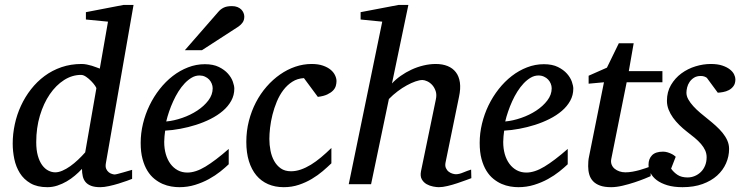

<svg xmlns="http://www.w3.org/2000/svg" viewBox="-20 -757 3063 789"><path d="M415 -85.9Q412.6 -71.8 416.5 -63Q420.4 -54.2 427 -49.1Q433.6 -43.9 440.7 -42Q447.8 -40 451.2 -40Q454.6 -40 465.1 -42.7Q475.6 -45.4 487.3 -48.8Q499 -52.2 509.3 -55.2L522.9 -59.1V-22Q517.1 -19.5 501.5 -13.9Q485.8 -8.3 466.8 -2.4Q447.8 3.4 427.5 7.8Q407.2 12.2 392.1 12.2Q369.1 12.2 354.5 6.6Q339.8 1 331.5 -9Q323.2 -19 320.1 -32.7Q316.9 -46.4 316.9 -63Q303.7 -48.8 287.8 -35.4Q272 -22 253.9 -11.5Q235.8 -1 215.8 5.6Q195.8 12.2 174.8 12.2Q132.8 12.2 105.2 -3.9Q77.6 -20 61.5 -45.9Q45.4 -71.8 38.8 -103.5Q32.2 -135.3 32.2 -167Q32.2 -206.5 40.8 -246.3Q49.3 -286.1 66.2 -322.5Q83 -358.9 107.4 -390.1Q131.8 -421.4 163.1 -444.6Q194.3 -467.8 232.7 -481Q271 -494.1 314.9 -494.1Q326.2 -494.1 336.9 -491.9Q347.7 -489.7 357.4 -486.8Q367.2 -483.9 375.5 -480.5Q383.8 -477.1 390.1 -475.1L423.8 -668L333 -676.8V-707L487.8 -736.8H528.8ZM376 -394Q376.5 -396 370.4 -405Q364.3 -414.1 354.7 -423.8Q345.2 -433.6 334 -441.4Q322.8 -449.2 313 -449.2Q276.4 -449.2 243.2 -428Q210 -406.7 184.6 -369.6Q159.2 -332.5 144 -282Q128.9 -231.4 128.9 -172.9Q128.9 -140.6 135.5 -117.2Q142.1 -93.8 153.1 -78.6Q164.1 -63.5 178.2 -56.2Q192.4 -48.8 207 -48.8Q220.7 -48.8 236.6 -55.7Q252.4 -62.5 268.6 -74Q284.7 -85.4 300.5 -100.3Q316.4 -115.2 330.1 -130.9Z M854 -394Q854 -403.8 850.1 -413.3Q846.2 -422.9 839.4 -430.2Q832.5 -437.5 822.3 -442.1Q812 -446.8 799.8 -446.8Q783.2 -446.8 768.1 -438Q752.9 -429.2 739 -414.6Q725.1 -399.9 713.1 -380.9Q701.2 -361.8 691.7 -340.8Q682.1 -319.8 674.8 -298.3Q667.5 -276.9 663.1 -257.8Q694.8 -260.7 728.8 -272.5Q762.7 -284.2 790.5 -302.5Q818.4 -320.8 836.2 -344.2Q854 -367.7 854 -394ZM942.9 -393.1Q942.9 -365.7 930.2 -342.8Q917.5 -319.8 895.8 -301.3Q874 -282.7 845.5 -268.3Q816.9 -253.9 785.4 -243.9Q753.9 -233.9 721.2 -227.8Q688.5 -221.7 658.7 -220.2Q657.2 -210.4 656 -196.8Q654.8 -183.1 654.8 -173.8Q654.8 -146.5 661.4 -123.5Q668 -100.6 680.4 -83.7Q692.9 -66.9 710.4 -57.4Q728 -47.9 750 -47.9Q783.7 -47.9 824.2 -72.3Q864.7 -96.7 919.9 -145V-82Q905.8 -68.4 885.3 -52Q864.7 -35.6 838.6 -21.2Q812.5 -6.8 781.7 2.7Q751 12.2 716.8 12.2Q701.7 12.2 683.8 9.3Q666 6.3 648.4 -1.2Q630.9 -8.8 614.5 -22Q598.1 -35.2 585.7 -55.4Q573.2 -75.7 565.7 -103.8Q558.1 -131.8 558.1 -169.9Q558.1 -209.5 567.6 -248.8Q577.1 -288.1 594.5 -324Q611.8 -359.9 636.2 -390.9Q660.6 -421.9 689.9 -444.6Q719.2 -467.3 752.7 -480.2Q786.1 -493.2 821.8 -493.2Q856.4 -493.2 879.6 -481.7Q902.8 -470.2 917 -454.1Q931.2 -438 937 -420.9Q942.9 -403.8 942.9 -393.1ZM983.9 -689Q983.9 -674.8 977.5 -665.3Q971.2 -655.8 960 -647.9L810.1 -550.8H739.7L876 -707Q880.9 -712.9 886.2 -717.3Q891.6 -721.7 898.2 -725.1Q904.8 -728.5 913.3 -730.2Q921.9 -731.9 933.1 -731.9Q946.3 -731.9 955.8 -728Q965.3 -724.1 971.4 -718Q977.5 -711.9 980.7 -704.1Q983.9 -696.3 983.9 -689Z M1362.8 -423.8Q1362.8 -414.1 1359.9 -403.8Q1356.9 -393.6 1348.4 -384.8Q1339.8 -376 1325 -368.9Q1310.1 -361.8 1286.1 -358.9L1229 -436Q1202.1 -434.6 1181.2 -421.1Q1160.2 -407.7 1144.3 -386.7Q1128.4 -365.7 1117.4 -339.1Q1106.4 -312.5 1099.6 -285.2Q1092.8 -257.8 1089.8 -231.9Q1086.9 -206.1 1086.9 -186Q1086.9 -161.6 1091.6 -137.9Q1096.2 -114.3 1106.7 -95.5Q1117.2 -76.7 1134 -64.9Q1150.9 -53.2 1175.8 -53.2Q1195.8 -53.2 1216.3 -60.3Q1236.8 -67.4 1257.6 -80.1Q1278.3 -92.8 1299.3 -110.4Q1320.3 -127.9 1341.8 -148.9V-85.9Q1326.2 -70.8 1306.2 -53.7Q1286.1 -36.6 1261.7 -22Q1237.3 -7.3 1208.3 2.4Q1179.2 12.2 1146 12.2Q1110.4 12.2 1081.8 -0.2Q1053.2 -12.7 1033.4 -36.4Q1013.7 -60.1 1002.9 -94.7Q992.2 -129.4 992.2 -173.8Q992.2 -218.8 1002.7 -259.8Q1013.2 -300.8 1031.7 -336.4Q1050.3 -372.1 1075.7 -401.1Q1101.1 -430.2 1130.9 -450.9Q1160.6 -471.7 1193.6 -482.9Q1226.6 -494.1 1260.7 -494.1Q1287.6 -494.1 1307.1 -487.3Q1326.7 -480.5 1338.9 -470.2Q1351.1 -460 1356.9 -447.5Q1362.8 -435.1 1362.8 -423.8Z M1917 -24.9Q1910.6 -22.5 1894.8 -16.6Q1878.9 -10.7 1859.4 -4.2Q1839.8 2.4 1819.3 7.3Q1798.8 12.2 1783.2 12.2Q1773.9 12.2 1759.8 9.5Q1745.6 6.8 1733.2 -0.2Q1720.7 -7.3 1713.4 -20Q1706.1 -32.7 1710 -53.2L1771 -348.1Q1775.4 -367.7 1770.3 -382.8Q1765.1 -397.9 1755.9 -408Q1746.6 -418 1735.4 -423.1Q1724.1 -428.2 1715.8 -428.2Q1704.1 -428.2 1687.3 -422.4Q1670.4 -416.5 1651.6 -406.2Q1632.8 -396 1613.8 -381.6Q1594.7 -367.2 1578.1 -350.1L1504.9 0H1413.1L1550.8 -668L1461.9 -676.8V-707L1618.2 -736.8H1658.2L1590.8 -414.1Q1606 -430.7 1626.7 -445.3Q1647.5 -460 1671.1 -470.9Q1694.8 -481.9 1720.5 -488Q1746.1 -494.1 1771 -494.1Q1798.3 -494.1 1819.3 -485.6Q1840.3 -477.1 1853.3 -460.2Q1866.2 -443.4 1869.9 -418Q1873.5 -392.6 1866.2 -358.9L1811 -89.8Q1808.1 -75.7 1812.5 -66.2Q1816.9 -56.6 1824.5 -51Q1832 -45.4 1840.3 -43.2Q1848.6 -41 1853 -41Q1866.7 -41 1882.8 -47.9Q1898.9 -54.7 1916 -60.1Z M2247.1 -394Q2247.1 -403.8 2243.2 -413.3Q2239.3 -422.9 2232.4 -430.2Q2225.6 -437.5 2215.3 -442.1Q2205.1 -446.8 2192.9 -446.8Q2176.3 -446.8 2161.1 -438Q2146 -429.2 2132.1 -414.6Q2118.2 -399.9 2106.2 -380.9Q2094.2 -361.8 2084.7 -340.8Q2075.2 -319.8 2067.9 -298.3Q2060.5 -276.9 2056.2 -257.8Q2087.9 -260.7 2121.8 -272.5Q2155.8 -284.2 2183.6 -302.5Q2211.4 -320.8 2229.2 -344.2Q2247.1 -367.7 2247.1 -394ZM2335.9 -393.1Q2335.9 -365.7 2323.2 -342.8Q2310.5 -319.8 2288.8 -301.3Q2267.1 -282.7 2238.5 -268.3Q2210 -253.9 2178.5 -243.9Q2147 -233.9 2114.3 -227.8Q2081.5 -221.7 2051.8 -220.2Q2050.3 -210.4 2049.1 -196.8Q2047.9 -183.1 2047.9 -173.8Q2047.9 -146.5 2054.4 -123.5Q2061 -100.6 2073.5 -83.7Q2085.9 -66.9 2103.5 -57.4Q2121.1 -47.9 2143.1 -47.9Q2176.8 -47.9 2217.3 -72.3Q2257.8 -96.7 2313 -145V-82Q2298.8 -68.4 2278.3 -52Q2257.8 -35.6 2231.7 -21.2Q2205.6 -6.8 2174.8 2.7Q2144 12.2 2109.9 12.2Q2094.7 12.2 2076.9 9.3Q2059.1 6.3 2041.5 -1.2Q2023.9 -8.8 2007.6 -22Q1991.2 -35.2 1978.8 -55.4Q1966.3 -75.7 1958.7 -103.8Q1951.2 -131.8 1951.2 -169.9Q1951.2 -209.5 1960.7 -248.8Q1970.2 -288.1 1987.5 -324Q2004.9 -359.9 2029.3 -390.9Q2053.7 -421.9 2083 -444.6Q2112.3 -467.3 2145.8 -480.2Q2179.2 -493.2 2214.8 -493.2Q2249.5 -493.2 2272.7 -481.7Q2295.9 -470.2 2310.1 -454.1Q2324.2 -438 2330.1 -420.9Q2335.9 -403.8 2335.9 -393.1Z M2555.2 -418.9 2492.2 -105Q2489.3 -91.8 2493.2 -81.3Q2497.1 -70.8 2505.6 -63.7Q2514.2 -56.6 2525.6 -52.7Q2537.1 -48.8 2549.8 -48.8Q2564 -48.8 2579.1 -51.5Q2594.2 -54.2 2608.2 -58.1Q2622.1 -62 2634 -66.2Q2646 -70.3 2653.8 -73.2V-33.2Q2647.5 -30.3 2629.4 -22.9Q2611.3 -15.6 2587.9 -7.8Q2564.5 0 2538.6 6.1Q2512.7 12.2 2491.2 12.2Q2463.9 12.2 2445.8 5.6Q2427.7 -1 2417 -12.5Q2406.2 -23.9 2401.6 -39.8Q2397 -55.7 2397 -74.2Q2397 -84 2397.7 -94.2Q2398.4 -104.5 2400.9 -115.2L2461.9 -418.9L2398.9 -413.1V-445.8L2474.1 -479L2522.9 -579.1H2584L2564 -464.8H2702.1V-418.9Z M3002 -431.2Q3002 -413.6 2994.1 -403.1Q2986.3 -392.6 2975.1 -386.7Q2963.9 -380.9 2951.4 -378.7Q2939 -376.5 2929.7 -376L2884.8 -437Q2881.8 -439.5 2875.5 -442.1Q2869.1 -444.8 2859.9 -444.8Q2843.3 -444.8 2832 -437.7Q2820.8 -430.7 2813.7 -420.2Q2806.6 -409.7 2803.7 -397.7Q2800.8 -385.7 2800.8 -376Q2800.8 -362.3 2808.6 -348.4Q2816.4 -334.5 2829.1 -320.6Q2841.8 -306.6 2857.7 -293.2Q2873.5 -279.8 2889.6 -267.1Q2906.2 -253.9 2921.6 -240Q2937 -226.1 2949.2 -211.2Q2961.4 -196.3 2968.8 -179.7Q2976.1 -163.1 2976.1 -145Q2976.1 -114.3 2963.6 -85.9Q2951.2 -57.6 2927 -35.6Q2902.8 -13.7 2866.9 -0.7Q2831.1 12.2 2784.7 12.2Q2748.5 12.2 2722.2 4.2Q2695.8 -3.9 2678.7 -16.8Q2661.6 -29.8 2653.3 -46.4Q2645 -63 2645 -80.1Q2645 -104 2659.4 -118.9Q2673.8 -133.8 2704.6 -133.8Q2713.9 -133.8 2722.2 -131.3Q2730.5 -128.9 2737.3 -125.7Q2744.1 -122.6 2749.3 -118.9Q2754.4 -115.2 2756.8 -112.8L2737.8 -64Q2748.5 -48.8 2764.4 -38.3Q2780.3 -27.8 2805.7 -27.8Q2820.8 -27.8 2835 -33.7Q2849.1 -39.6 2860.1 -50.3Q2871.1 -61 2877.4 -76.4Q2883.8 -91.8 2883.8 -110.8Q2883.8 -126 2877.7 -139.4Q2871.6 -152.8 2860.6 -165.5Q2849.6 -178.2 2834.7 -190.7Q2819.8 -203.1 2801.8 -216.8Q2786.1 -229 2771.7 -243.2Q2757.3 -257.3 2745.8 -273.2Q2734.4 -289.1 2727.5 -306.6Q2720.7 -324.2 2720.7 -342.8Q2720.7 -379.4 2737.3 -407.7Q2753.9 -436 2780 -455.3Q2806.2 -474.6 2838.1 -484.4Q2870.1 -494.1 2900.9 -494.1Q2929.2 -494.1 2948.5 -487.5Q2967.8 -481 2979.7 -471.4Q2991.7 -461.9 2996.8 -450.9Q3002 -439.9 3002 -431.2Z"/></svg>

Font: Charis SIL APac
Style: Italic
Weight: 400
Italic angle: -11°
Foundry: SIL International
Version: Version 5.000